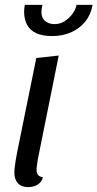

<svg xmlns="http://www.w3.org/2000/svg" viewBox="-20 -748 400 788"><path d="M96 20Q68 20 53.5 4Q39 -12 39 -39Q39 -49 40.5 -62.5Q42 -76 44.5 -90.5Q47 -105 49.5 -118Q52 -131 54 -141L129 -510L221 -520L135 -93Q134 -85 132 -72Q130 -59 130 -51Q130 -37 136.5 -29.5Q143 -22 156 -21Q153 -7 144 2Q135 11 122.5 15.5Q110 20 96 20ZM194 -600Q155 -600 129.5 -611.5Q104 -623 91.5 -645.5Q79 -668 79 -700Q79 -713 82 -728H154Q152 -718 151 -711.5Q150 -705 150 -699Q150 -674 165.5 -661.5Q181 -649 204 -649Q227 -649 246 -661.5Q265 -674 278 -692Q291 -710 294 -728H360Q353 -688 330 -659.5Q307 -631 272 -615.5Q237 -600 194 -600Z"/></svg>

Font: Sansita Swashed Light Light
Style: Regular
Weight: 300
Version: Version 1.003